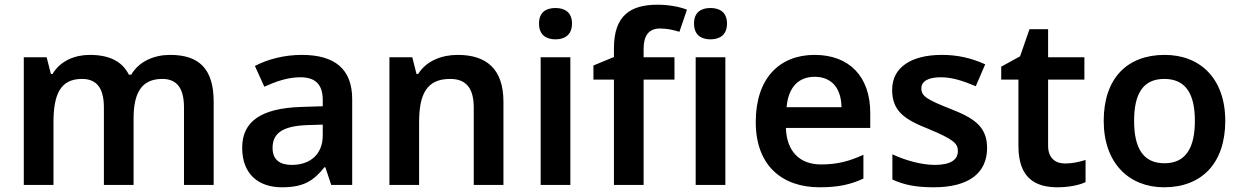

<svg xmlns="http://www.w3.org/2000/svg" viewBox="-20 -785 5270 815"><path d="M702 -552C636 -552 571 -526 537 -468H527C498 -526 442 -552 361 -552C298 -552 236 -527 203 -471H196L178 -542H81V0H207V-265C207 -384 236 -450 328 -450C392 -450 421 -409 421 -329V0H547V-282C547 -391 581 -450 669 -450C732 -450 761 -409 761 -329V0H887V-353C887 -493 825 -552 702 -552Z M1261 -552C1186 -552 1115 -533 1062 -505L1102 -417C1151 -439 1201 -457 1255 -457C1315 -457 1350 -430 1350 -361V-334L1256 -331C1089 -325 1008 -270 1008 -158C1008 -43 1080 10 1177 10C1267 10 1310 -16 1357 -75H1361L1386 0H1475V-364C1475 -492 1401 -552 1261 -552ZM1284 -254 1350 -256V-210C1350 -127 1293 -85 1219 -85C1170 -85 1137 -105 1137 -157C1137 -215 1173 -250 1284 -254Z M1923 -552C1855 -552 1790 -527 1755 -471H1748L1730 -542H1633V0H1759V-265C1759 -384 1790 -450 1891 -450C1960 -450 1991 -409 1991 -328V0H2117V-353C2117 -493 2044 -552 1923 -552Z M2338 -751C2299 -751 2268 -734 2268 -685C2268 -636 2299 -618 2338 -618C2376 -618 2408 -636 2408 -685C2408 -734 2376 -751 2338 -751ZM2401 -542H2275V0H2401Z M2843 -447V-542H2712V-577C2712 -633 2733 -664 2782 -664C2814 -664 2841 -657 2864 -650L2896 -744C2868 -755 2823 -765 2771 -765C2656 -765 2586 -719 2586 -580V-543L2499 -507V-447H2586V0H2712V-447Z M2996 -751C2957 -751 2926 -734 2926 -685C2926 -636 2957 -618 2996 -618C3034 -618 3066 -636 3066 -685C3066 -734 3034 -751 2996 -751ZM3059 -542H2933V0H3059Z M3438 -552C3288 -552 3188 -452 3188 -267C3188 -82 3300 10 3459 10C3539 10 3591 -2 3645 -27V-128C3586 -101 3535 -87 3465 -87C3373 -87 3319 -144 3316 -242H3674V-306C3674 -461 3584 -552 3438 -552ZM3438 -459C3515 -459 3551 -405 3552 -330H3319C3326 -415 3370 -459 3438 -459Z M4170 -157C4170 -250 4111 -285 4014 -323C3916 -362 3891 -376 3891 -410C3891 -440 3920 -457 3974 -457C4024 -457 4072 -440 4122 -419L4162 -512C4102 -539 4044 -552 3978 -552C3851 -552 3767 -501 3767 -404C3767 -313 3819 -278 3923 -237C4028 -193 4046 -176 4046 -144C4046 -108 4017 -85 3948 -85C3891 -85 3821 -105 3768 -130V-23C3818 0 3868 10 3944 10C4089 10 4170 -48 4170 -157Z M4501 -91C4459 -91 4429 -115 4429 -166V-447H4583V-542H4429V-661H4350L4310 -546L4230 -502V-447H4303V-165C4303 -28 4376 10 4469 10C4516 10 4561 1 4588 -12V-106C4563 -98 4532 -91 4501 -91Z M5181 -272C5181 -452 5074 -552 4924 -552C4764 -552 4665 -452 4665 -272C4665 -92 4773 10 4921 10C5081 10 5181 -92 5181 -272ZM4794 -272C4794 -387 4832 -450 4922 -450C5013 -450 5052 -387 5052 -272C5052 -157 5013 -92 4923 -92C4832 -92 4794 -157 4794 -272Z"/></svg>

Font: Noto Sans Bengali UI SemiBold
Style: Regular
Weight: 600
Designer: Jelle Bosma - Monotype Design Team
Foundry: Monotype Imaging Inc.
Version: Version 2.003